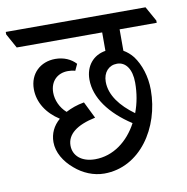

<svg xmlns="http://www.w3.org/2000/svg" viewBox="-109 -693 739 759"><g transform="rotate(-10 260.0 -313.5)"><path d="M250 -4C393 -4 488 -145 488 -298C488 -353 471 -402 446 -436C435 -450 422 -461 408 -469V-555H557V-564L524 -623H-37V-613L-5 -555H338V-481C288 -473 256 -434 256 -380C256 -307 308 -237 394 -181C358 -113 297 -66 224 -66C170 -66 137 -95 137 -136C137 -181 176 -212 252 -228L219 -295C190 -290 166 -281 145 -270C120 -292 106 -324 106 -354C106 -400 136 -428 178 -428C188 -428 197 -427 207 -424L219 -450C200 -471 171 -484 137 -484C77 -484 33 -443 33 -381C33 -327 64 -280 114 -248C87 -225 73 -195 73 -161C73 -120 97 -80 133 -50C165 -22 207 -4 250 -4ZM318 -360C318 -398 341 -423 374 -423C409 -423 432 -391 432 -337C432 -295 425 -255 411 -218C356 -258 318 -306 318 -360Z"/></g></svg>

Font: Noto Serif Devanagari Condensed
Style: Regular
Weight: 400
Width: 3
Designer: Universal Thirst, Indian Type Foundry and the Monotype Design Team
Foundry: Monotype Imaging Inc.
Version: Version 2.004